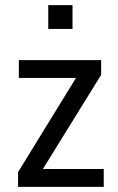

<svg xmlns="http://www.w3.org/2000/svg" viewBox="-20 -724 458 744"><path d="M50 0V-57L291 -449L293 -422H53V-491H372V-434L130 -43L128 -69H382V0ZM167 -612V-704H261V-612Z"/></svg>

Font: Nunito Sans 10pt Condensed Medium
Style: Regular
Weight: 500
Width: 3
Designer: Vernon Adams
Foundry: Vernon Adams
Version: Version 3.101;gftools[0.9.27]